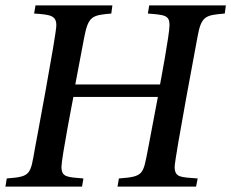

<svg xmlns="http://www.w3.org/2000/svg" viewBox="-20 -688 854 709"><path d="M0 1H283L288 -29C229 -34 207 -33 207 -72C207 -104 251 -330 251 -330H563L527 -140C508 -43 512 -36 419 -29L414 1H704L710 -29C649 -34 625 -31 625 -72C625 -104 709 -550 709 -550C723 -629 738 -632 810 -638L814 -668H531L526 -638C588 -633 606 -632 606 -595C606 -561 571 -376 571 -376H258L291 -550C306 -628 320 -632 391 -638L395 -668H111L106 -638C168 -634 188 -630 188 -594C188 -560 109 -140 109 -140C92 -42 94 -36 5 -29Z"/></svg>

Font: KpRoman
Style: SemiboldItalic
Weight: 600
Italic angle: -11°
Version: Version 0.66